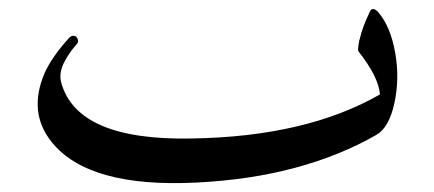

<svg xmlns="http://www.w3.org/2000/svg" viewBox="-20 -399 966 427"><path d="M821 -372Q835 -356 844.5 -333Q854 -310 859 -281Q869 -224 857 -169Q845 -115 817 -99Q737 -53 637 -26Q537 1 417 7Q177 19 95 -83Q42 -149 79 -236Q87 -254 100.5 -273.5Q114 -293 133 -314Q139 -321 146 -319Q151 -318 153 -311Q155 -305 150 -300Q132 -280 121 -257Q111 -235 116 -216Q151 -86 406 -91Q534 -93 638.5 -117.5Q743 -142 825 -189Q822 -228 777 -285Q775 -288 779 -309Q780 -311 780 -312Q785 -336 802 -372Q808 -386 821 -372Z"/></svg>

Font: Amiri Modified
Style: Regular
Weight: 400
Version: 0.117-H1